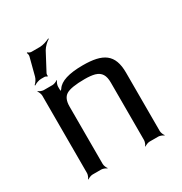

<svg xmlns="http://www.w3.org/2000/svg" viewBox="-165 -818 904 953"><g transform="rotate(-30 286.5 -342.0)"><path d="M327 -494C247 -494 197 -478 177 -447C174 -442 167 -437 166 -433L170 -431C171 -435 168 -443 168 -448V-464C168 -473 174 -488 179 -493L177 -495C172 -490 157 -484 148 -484H98C89 -484 74 -490 69 -495L67 -493C72 -488 78 -473 78 -464V-20C78 -11 72 4 67 9L69 11C74 6 89 0 98 0H148C157 0 172 6 177 11L179 9C174 4 168 -11 168 -20V-350C168 -381 177 -402 195 -413C213 -424 248 -430 301 -430C324 -430 343 -428 358 -424C392 -414 405 -391 405 -350V-20C405 -11 399 4 394 9L396 11C401 6 416 0 425 0H475C484 0 499 6 504 11L506 9C501 4 495 -11 495 -20V-355C495 -461 442 -494 327 -494ZM188 -679H140C133 -679 123 -684 120 -688L117 -685C120 -682 122 -670 120 -664L94 -564C91 -551 79 -534 71 -528L73 -525C81 -531 100 -539 114 -539H134C138 -539 146 -535 147 -533L151 -535C149 -537 150 -546 152 -550L205 -650C214 -666 234 -685 247 -692L245 -695C232 -688 207 -679 188 -679Z"/></g></svg>

Font: Gamestation Storm
Style: Regular
Weight: 400
Designer: Jonas Hecksher
Foundry: Jonas Hecksher, Playtypeª, e-types AS
Version: Version 1.003